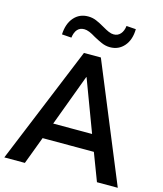

<svg xmlns="http://www.w3.org/2000/svg" viewBox="-132 -1017 946 1114"><g transform="rotate(15 341.0 -460.0)"><path d="M0.5 0 290 -705H391.5L682 0H557L481.5 -198.5L531 -165.5H150L198.5 -198.5L124 0ZM339 -573 212.5 -233 191.5 -263H489L468.5 -233L341 -573ZM196.5 -772 139 -776Q142 -841 174.8 -878.5Q207.5 -916 259.5 -916Q286 -916 309 -906.2Q332 -896.5 357.5 -881.5Q384 -866 399 -859.8Q414 -853.5 428.5 -853.5Q453 -853.5 468.8 -871.5Q484.5 -889.5 488 -920L545 -916Q544 -852 511.2 -814Q478.5 -776 426.5 -776Q400 -776 374.8 -787.2Q349.5 -798.5 327 -811Q304.5 -825 287.5 -831.8Q270.5 -838.5 257 -838.5Q231 -838.5 216 -821.8Q201 -805 196.5 -772Z"/></g></svg>

Font: Nunito Sans 12pt ExtraLight SemiCondensed
Style: Regular
Weight: 200
Width: 4
Version: Version 3.101;gftools[0.9.27]